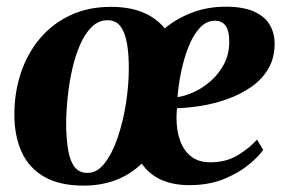

<svg xmlns="http://www.w3.org/2000/svg" viewBox="-20 -558 866 588"><path d="M236.5 10.5Q163.5 10.5 116.2 -16.2Q69 -43 46.5 -92.2Q24 -141.5 24 -207.5Q24 -275 44 -334.8Q64 -394.5 102.2 -440Q140.5 -485.5 195.2 -511.2Q250 -537 319.5 -537Q377 -537 417.8 -520Q458.5 -503 484.5 -471Q522.5 -502.5 569.8 -520Q617 -537.5 671 -537.5Q724 -537.5 757 -523Q790 -508.5 805.2 -483.5Q820.5 -458.5 821 -426.5Q821.5 -381.5 802 -348Q782.5 -314.5 749.5 -291.8Q716.5 -269 676.8 -254.8Q637 -240.5 596.5 -234Q556 -227.5 522 -226.5Q521.5 -219 521 -211.8Q520.5 -204.5 520.5 -197.5Q520.5 -157.5 531.8 -126.8Q543 -96 565.8 -78.5Q588.5 -61 623.5 -61Q673 -61 708.5 -82.8Q744 -104.5 767 -130.5L786 -99Q772 -78.5 741.2 -53.2Q710.5 -28 665 -9.5Q619.5 9 560 9Q510.5 9 474 -7.2Q437.5 -23.5 414 -57Q378.5 -23 333.8 -6.2Q289 10.5 236.5 10.5ZM248.5 -28.5Q277.5 -28.5 300.8 -58.5Q324 -88.5 340.5 -137Q357 -185.5 365.8 -241.5Q374.5 -297.5 374.5 -349Q374.5 -392.5 368.8 -425.5Q363 -458.5 349 -477.2Q335 -496 309.5 -496Q282 -496 261.2 -475.8Q240.5 -455.5 225.5 -421.5Q210.5 -387.5 201 -345.2Q191.5 -303 187 -258Q182.5 -213 182.5 -172Q183.5 -128 189.2 -95.8Q195 -63.5 209 -46Q223 -28.5 248.5 -28.5ZM523.5 -260.5Q548 -264 575.8 -277Q603.5 -290 627.5 -311.8Q651.5 -333.5 666.8 -363.2Q682 -393 682 -429.5Q682 -465 670.5 -479.8Q659 -494.5 638.5 -494.5Q612 -494.5 591.8 -472.5Q571.5 -450.5 557.5 -415.2Q543.5 -380 535 -339Q526.5 -298 523.5 -260.5Z"/></svg>

Font: Merriweather 96pt ExtraBold
Style: Italic
Weight: 800
Italic angle: -7.8°
Version: Version 2.101